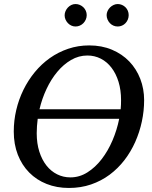

<svg xmlns="http://www.w3.org/2000/svg" viewBox="-20 -911 750 947"><path d="M166 -325.2Q163.6 -306.6 162.4 -289.3Q161.1 -272 161.1 -253.9Q161.1 -203.1 174.1 -162.8Q187 -122.6 209.2 -94.5Q231.4 -66.4 261.7 -51.3Q292 -36.1 327.1 -36.1Q372.1 -36.1 411.1 -60.8Q450.2 -85.4 481.4 -126Q512.7 -166.5 534.9 -218.5Q557.1 -270.5 567.9 -325.2ZM577.1 -417Q577.1 -466.8 564.7 -507.3Q552.2 -547.9 530 -576.9Q507.8 -606 477.3 -621.6Q446.8 -637.2 411.1 -637.2Q368.2 -637.2 330.6 -615.2Q293 -593.3 262.5 -556.6Q231.9 -520 209.5 -472.2Q187 -424.3 174.8 -372.1H575.2Q576.2 -383.3 576.7 -394.8Q577.1 -406.2 577.1 -417ZM690.9 -417Q690.9 -364.3 679.7 -311.8Q668.5 -259.3 647 -210.9Q625.5 -162.6 593.8 -121.3Q562 -80.1 520.8 -49.3Q479.5 -18.6 429 -1.2Q378.4 16.1 319.8 16.1Q259.8 16.1 210 -3.7Q160.2 -23.4 124 -60.1Q87.9 -96.7 67.9 -147.9Q47.9 -199.2 47.9 -262.2Q47.9 -315.9 60.1 -368.2Q72.3 -420.4 95.5 -467.8Q118.7 -515.1 151.6 -555.2Q184.6 -595.2 225.8 -624.5Q267.1 -653.8 316.2 -670.4Q365.2 -687 419.9 -687Q481.9 -687 532.2 -665.8Q582.5 -644.5 617.7 -607.9Q652.8 -571.3 671.9 -522Q690.9 -472.7 690.9 -417ZM407.7 -836.4Q407.7 -825.2 403.3 -814.9Q398.9 -804.7 391.4 -796.9Q383.8 -789.1 373.8 -784.7Q363.8 -780.3 352.5 -780.3Q341.8 -780.3 332 -784.7Q322.3 -789.1 314.9 -796.9Q307.6 -804.7 303.2 -814.5Q298.8 -824.2 298.8 -835.4Q298.8 -846.2 303.2 -856.2Q307.6 -866.2 314.9 -874Q322.3 -881.8 332 -886.5Q341.8 -891.1 352.5 -891.1Q363.8 -891.1 373.8 -886.7Q383.8 -882.3 391.4 -875Q398.9 -867.7 403.3 -857.7Q407.7 -847.7 407.7 -836.4ZM614.7 -836.4Q614.7 -825.2 610.6 -814.9Q606.4 -804.7 599.1 -796.9Q591.8 -789.1 581.8 -784.7Q571.8 -780.3 560.5 -780.3Q549.3 -780.3 539.3 -784.7Q529.3 -789.1 522 -796.9Q514.6 -804.7 510.3 -814.9Q505.9 -825.2 505.9 -836.4Q505.9 -846.7 510.5 -856.7Q515.1 -866.7 522.7 -874.3Q530.3 -881.8 540.3 -886.5Q550.3 -891.1 560.5 -891.1Q571.8 -891.1 581.8 -886.7Q591.8 -882.3 599.1 -875Q606.4 -867.7 610.6 -857.7Q614.7 -847.7 614.7 -836.4Z"/></svg>

Font: Charis SIL CyrE
Style: Italic
Weight: 400
Italic angle: -11°
Foundry: SIL International
Version: Version 5.000